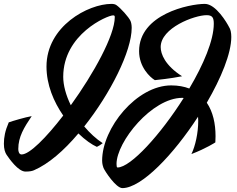

<svg xmlns="http://www.w3.org/2000/svg" viewBox="-120 -784 1219 987"><path d="M551 -676C543 -695 500 -743 478 -758C472 -762 464 -764 453 -764C333 -764 119 -649 119 -442C119 -348 156 -261 205 -190C117 -76 32 10 -9 10C-22 10 -26 -5 -26 -18C-26 -81 4 -129 43 -187C12 -182 -59 -161 -75 -155C-94 -111 -100 -78 -100 -45C-100 -18 -94 0 -86 12C-71 34 -26 98 11 98C34 98 46 95 55 91C129 59 208 -9 283 -98C318 -64 353 -40 378 -29C387 -33 398 -40 408 -48C374 -70 341 -101 313 -134C448 -304 557 -521 557 -641C557 -657 554 -669 551 -676ZM205 -389C205 -609 433 -705 461 -705C467 -705 470 -704 470 -696C470 -602 361 -405 244 -243C219 -294 205 -346 205 -389ZM1058 -644C1047 -666 990 -764 933 -764C853 -764 595 -711 595 -521C595 -439 651 -387 676 -372C692 -374 750 -379 816 -392C728 -448 706 -507 706 -542C706 -641 880 -706 942 -706C972 -706 979 -693 979 -662C979 -577 926 -452 853 -329C827 -339 796 -345 760 -345C583 -345 405 -127 405 42C405 59 410 74 412 79C419 96 476 183 509 183C608 183 773 9 898 -184C898 -177 899 -170 899 -163C899 -100 884 -33 864 8C940 -21 987 -52 987 -52C987 -58 988 -69 988 -84C988 -148 975 -209 943 -256C1017 -383 1069 -510 1069 -594C1069 -616 1065 -634 1058 -644ZM484 77C480 77 479 69 479 59C479 -55 661 -281 817 -281C819 -281 822 -281 824 -280C706 -93 552 77 484 77Z"/></svg>

Font: Yesteryear
Style: Regular
Weight: 400
Designer: Astigmatic (AOETI)
Foundry: Astigmatic (AOETI)
Version: Version 1.000